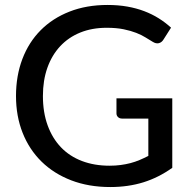

<svg xmlns="http://www.w3.org/2000/svg" viewBox="-20 -746 770 774"><path d="M674.5 -349.5V-69.5Q620 -30.5 558.5 -11.2Q497 8 424.5 8Q337.5 8 267.2 -19Q197 -46 147.5 -94.5Q98 -143 71.2 -210.5Q44.5 -278 44.5 -359Q44.5 -440.5 70.2 -508.2Q96 -576 144 -624.2Q192 -672.5 260.2 -699.2Q328.5 -726 413.5 -726Q456.5 -726 493.2 -719.5Q530 -713 561.5 -701Q593 -689 619.8 -672.2Q646.5 -655.5 669.5 -634.5L639 -586.5Q632 -575 620.5 -572Q609 -569 595.5 -577.5Q582.5 -585 566.8 -595Q551 -605 529.2 -613.5Q507.5 -622 478.5 -628Q449.5 -634 410 -634Q351 -634 303.5 -614.8Q256 -595.5 222.5 -559.5Q189 -523.5 171 -472.8Q153 -422 153 -359Q153 -293 172 -240.8Q191 -188.5 225.8 -152.2Q260.5 -116 310.2 -97Q360 -78 421.5 -78Q445.5 -78 466.2 -80.8Q487 -83.5 506 -88.5Q525 -93.5 542.8 -101Q560.5 -108.5 578 -117.5V-268H472Q462 -268 455.8 -274Q449.5 -280 449.5 -289V-349.5Z"/></svg>

Font: TypoPRO Lato
Style: Regular
Weight: 500
Designer: Lukasz Dziedzic with Adam Twardoch and Botio Nikoltchev
Foundry: tyPoland Lukasz Dziedzic
Version: Version 2.010; 2014-09-01; http://www.latofonts.com/